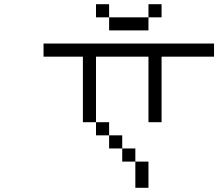

<svg xmlns="http://www.w3.org/2000/svg" viewBox="-20 -895 1040 915"><path d="M1000 -625V-687.5H187.5V-625H375V-312.5H437.5V-250H500V-187.5H562.5V-125H625Q625 -125 625 0H687.5Q687.5 0 687.5 -125H625V-187.5H562.5V-250H500V-312.5H437.5V-625H687.5V-312.5H750V-625ZM750 -812.5V-875H687.5V-812.5H500V-750H687.5V-812.5ZM500 -812.5V-875H437.5V-812.5Z"/></svg>

Font: UnifontExMono
Style: Regular
Weight: 500
Version: Version 15.0.06